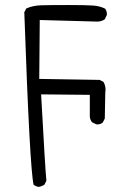

<svg xmlns="http://www.w3.org/2000/svg" viewBox="-20 -625 540 764"><path d="M337.4 -247.6V-159.7Q338.9 -147.5 346.2 -138.7L362.8 -130.4Q364.7 -129.9 368.7 -129.9Q372.6 -129.9 378.2 -131.6Q383.8 -133.3 388.7 -137.2L397 -153.3L398.9 -255.9Q399.9 -261.7 399.9 -267.6Q399.9 -285.2 391.6 -299.3L376 -307.1L136.2 -311L138.2 -545.4L366.7 -539.1Q377.4 -539.1 384.8 -542Q392.1 -544.9 397 -548.3L404.8 -564.9Q405.3 -566.9 405.3 -568.4Q405.3 -582 397.9 -590.8Q377 -601.1 349.9 -603Q322.8 -605 250.2 -605Q177.7 -605 144.3 -604Q110.8 -603 84.5 -591.3L76.7 -576.2Q98.6 49.8 113.8 110.4Q122.6 116.7 133.8 118.7Q146 116.7 156.7 109.9L164.6 94.2Q160.2 53.7 143.6 -249.5Z"/></svg>

Font: NaikaiFont
Style: Light
Weight: 300
Version: Version 1.89